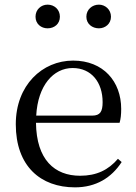

<svg xmlns="http://www.w3.org/2000/svg" viewBox="-20 -792 586 827"><path d="M185 -670C214 -670 238 -689 238 -720C238 -751 214 -772 185 -772C157 -772 133 -751 133 -720C133 -689 157 -670 185 -670ZM406 -670C433 -670 458 -689 458 -720C458 -751 433 -772 406 -772C377 -772 352 -751 352 -720C352 -689 377 -670 406 -670ZM303 15C393 15 460 -26 504 -94L488 -108C447 -60 396 -35 325 -35C215 -35 137 -104 135 -263H495C500 -279 502 -299 502 -323C502 -441 425 -531 295 -531C162 -531 48 -425 48 -257C48 -76 155 15 303 15ZM136 -294C143 -424 210 -499 293 -499C374 -499 422 -437 422 -352C422 -312 412 -294 377 -294Z"/></svg>

Font: Noto Serif CJK TC
Style: Regular
Weight: 400
Designer: Ryoko NISHIZUKA 西塚涼子 (kana & ideographs); Frank Grießhammer (Latin, Greek & Cyrillic); Wenlong ZHANG 张文龙 (bopomofo); San
Foundry: Adobe
Version: Version 2.001;hotconv 1.1.0;makeotfexe 2.6.0